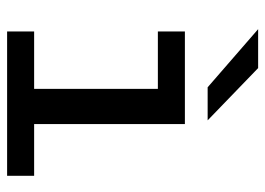

<svg xmlns="http://www.w3.org/2000/svg" viewBox="-123 -623 746 540"><g transform="rotate(90 250.0 -353.0)"><path d="M68.5 0V-76H230V-424H68.5V-500H329V-76H474.5V0ZM225.5 -564 62 -706H171.5L318.5 -564Z"/></g></svg>

Font: Trispace Thin
Style: Regular
Weight: 400
Version: Version 1.210